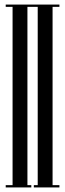

<svg xmlns="http://www.w3.org/2000/svg" viewBox="-20 -820 285 840"><path d="M117 0H5V-10H35V-790H5V-800H240V-790H210V-10H240V0H128V-10H145V-790H100V-10H117Z"/></svg>

Font: Cathisma Unicode
Style: Normal
Weight: 400
Version: Version 1.0